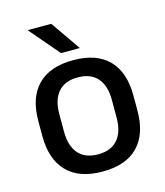

<svg xmlns="http://www.w3.org/2000/svg" viewBox="-106 -765 737 857"><g transform="rotate(-15 263.0 -336.0)"><path d="M263 12.5Q155 12.5 99 -45Q43 -102.5 43 -210.5V-280Q43 -387.5 99 -444.8Q155 -502 263 -502Q371 -502 426.8 -444.8Q482.5 -387.5 482.5 -280V-210.5Q482.5 -102.5 426.8 -45Q371 12.5 263 12.5ZM263 -67Q322.5 -67 353.5 -102.5Q384.5 -138 384.5 -204.5V-286Q384.5 -352 353.5 -387.2Q322.5 -422.5 263 -422.5Q203.5 -422.5 172.5 -387.2Q141.5 -352 141.5 -286V-204.5Q141.5 -138 172.5 -102.5Q203.5 -67 263 -67ZM211 -684 305.5 -548V-546.5H219.5L103 -682.5V-684Z"/></g></svg>

Font: Anek Gujarati Medium
Style: Regular
Weight: 500
Designer: Mrunmayee Ghaisas (Gujarati), Yesha Goshar (Latin)
Foundry: Ek Type
Version: Version 1.003